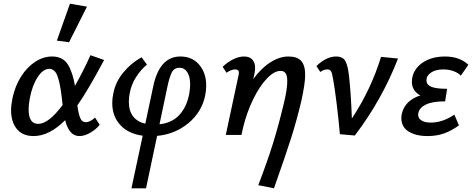

<svg xmlns="http://www.w3.org/2000/svg" viewBox="-20 -731 2559 1040"><path d="M495 -94 520 -55Q500 -30 469 -12Q438 6 410 6Q354 6 333 -80Q247 6 162 6Q103 6 71.5 -32Q40 -70 40 -134Q40 -163 48 -201Q62 -266 94.5 -317Q127 -368 171 -396.5Q215 -425 262 -425Q320 -425 347 -382.5Q374 -340 386 -266Q431 -345 470 -432L544 -406Q456 -241 399 -160Q405 -115 414.5 -92Q424 -69 445 -69Q467 -69 495 -94ZM319 -162 315 -200Q306 -279 291.5 -318.5Q277 -358 247 -358Q213 -358 183.5 -312.5Q154 -267 141 -196Q135 -165 135 -138Q135 -60 187 -60Q243 -60 319 -162ZM288 -511 359 -711 451 -695 354 -502Z M1097 -267Q1097 -241 1091 -212Q1072 -123 1000 -63.5Q928 -4 831 5L771 289H692L753 4Q676 -6 632 -53.5Q588 -101 588 -173Q588 -199 594 -226Q606 -288 648.5 -339Q691 -390 747 -421L776 -381Q745 -356 718 -315Q691 -274 682 -223Q678 -202 678 -179Q678 -130 701 -100.5Q724 -71 767 -61L810 -263Q844 -425 957 -425Q1021 -425 1059 -380.5Q1097 -336 1097 -267ZM1010 -273Q1010 -316 994.5 -340Q979 -364 953 -364Q923 -364 910.5 -338.5Q898 -313 888 -267L844 -58Q912 -65 952 -109Q992 -153 1005 -223Q1010 -253 1010 -273Z M1633 -325Q1633 -278 1612 -183Q1587 -78 1557 16.5Q1527 111 1464 289L1379 272Q1428 144 1458 48Q1488 -48 1516 -165Q1536 -245 1536 -291Q1536 -321 1527 -334Q1518 -347 1500 -347Q1465 -347 1425.5 -305.5Q1386 -264 1351.5 -193.5Q1317 -123 1297 -41L1288 0H1203L1272 -323Q1274 -331 1274 -337Q1274 -355 1254 -355Q1233 -355 1207 -337L1186 -369Q1214 -396 1244.5 -410.5Q1275 -425 1302 -425Q1332 -425 1347 -408Q1362 -391 1362 -362Q1362 -352 1358 -330L1352 -303Q1396 -363 1445.5 -394Q1495 -425 1542 -425Q1590 -425 1611.5 -401Q1633 -377 1633 -325Z M2136 -414Q2049 -190 1902 3L1821 -4Q1815 -76 1804 -166Q1793 -256 1784 -304Q1779 -335 1773 -345Q1767 -355 1753 -355Q1733 -355 1715 -341L1694 -373Q1719 -398 1746.5 -411.5Q1774 -425 1800 -425Q1838 -425 1851.5 -399Q1865 -373 1871 -315Q1881 -224 1886 -89Q1990 -247 2044 -423Z M2517 -380 2476 -321Q2463 -336 2437 -345.5Q2411 -355 2381 -355Q2340 -355 2315 -338Q2290 -321 2290 -296Q2290 -272 2316 -261Q2342 -250 2402 -250L2391 -182Q2323 -182 2287.5 -165Q2252 -148 2246 -119Q2245 -116 2245 -110Q2245 -90 2263 -78.5Q2281 -67 2313 -67Q2378 -67 2441 -110L2466 -52Q2426 -23 2386 -8.5Q2346 6 2296 6Q2233 6 2193.5 -18.5Q2154 -43 2154 -91Q2154 -104 2157 -117Q2175 -188 2257 -214Q2211 -239 2211 -288Q2211 -326 2233 -357Q2255 -388 2295.5 -406.5Q2336 -425 2390 -425Q2470 -425 2517 -380Z"/></svg>

Font: Ysabeau Semibold
Style: Italic
Weight: 600
Italic angle: -12°
Designer: Christian Thalmann (Catharsis Fonts)
Version: Version 0.003